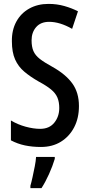

<svg xmlns="http://www.w3.org/2000/svg" viewBox="-20 -744 460 985"><path d="M385 -200Q385 -138 360.5 -91Q336 -44 292.5 -17Q249 10 190 10Q146 10 108 2Q70 -6 36 -24V-126Q71 -105 111.5 -94Q152 -83 186 -83Q233 -83 258.5 -114.5Q284 -146 284 -190Q284 -221 274.5 -243.5Q265 -266 242 -285Q219 -304 178 -326Q136 -350 105 -376Q74 -402 57.5 -439Q41 -476 41 -532Q40 -589 63.5 -632.5Q87 -676 130 -700Q173 -724 229 -724Q272 -724 310.5 -713Q349 -702 380 -686L350 -596Q287 -632 232 -632Q189 -632 165.5 -605Q142 -578 142 -537Q142 -504 151.5 -482Q161 -460 184 -442Q207 -424 249 -401Q317 -363 351 -316Q385 -269 385 -200ZM261 71Q250 108 231.5 149Q213 190 193 221H136V209Q141 192 147 164.5Q153 137 158.5 109Q164 81 165 61H261Z"/></svg>

Font: Noto Sans Khmer UI ExtraCondensed Medium
Style: Regular
Weight: 500
Width: 2
Designer: Danh Hong and the Monotype Design Team
Foundry: Monotype Imaging Inc.
Version: Version 2.002; ttfautohint (v1.8.4.7-5d5b)